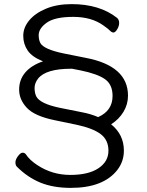

<svg xmlns="http://www.w3.org/2000/svg" viewBox="-20 -834 715 933"><path d="M457 -265Q527 -296 527 -368Q527 -423 490.5 -449Q454 -475 371 -492L330 -500H326Q203 -500 165 -452Q148 -430 148 -406.5Q148 -383 156 -366Q174 -330 271 -310L376 -289Q420 -281 457 -265ZM245 -250Q148 -270 110.5 -310Q73 -350 73 -398.5Q73 -447 103 -482Q133 -517 189 -536Q136 -557 114.5 -588.5Q93 -620 93 -660Q93 -700 122 -735Q151 -770 204 -792Q257 -814 328 -814Q464 -814 549 -747Q559 -738 559 -722.5Q559 -707 549.5 -691.5Q540 -676 531.5 -676Q523 -676 514.5 -685Q506 -694 483 -710Q425 -752 336 -752Q247 -752 207.5 -724Q168 -696 168 -663Q168 -641 176 -625Q193 -594 291 -574L396 -553Q602 -514 602 -369Q602 -327 580 -290.5Q558 -254 520 -230Q582 -180 582 -102Q582 -49 550 -8Q482 79 324 79Q239 79 176.5 53.5Q114 28 62 -24Q55 -31 55 -45Q55 -59 67.5 -75.5Q80 -92 89.5 -92Q99 -92 105 -85Q124 -56 161 -32Q233 16 321.5 16Q410 16 458.5 -16.5Q507 -49 507 -101.5Q507 -154 469 -182.5Q431 -211 351 -228Z"/></svg>

Font: LXGW WenKai Lite
Style: Regular
Weight: 400
Designer: LXGW / Fontworks Inc.
Foundry: LXGW / Fontworks Inc.
Version: Version 1.511; March 25, 2025